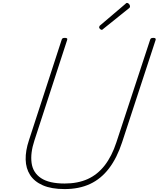

<svg xmlns="http://www.w3.org/2000/svg" viewBox="-20 -1274 1085 1313"><path d="M422 19Q332 19 273.5 -6.5Q215 -32 186 -77Q157 -122 155.5 -182.5Q154 -243 178 -315L401 -1000Q403 -1008 407.5 -1011.5Q412 -1015 424 -1015Q434 -1015 438 -1011.5Q442 -1008 439 -1000L215 -312Q187 -227 196 -160Q205 -93 260.5 -56Q316 -19 422 -19Q512 -19 579.5 -49.5Q647 -80 696 -143Q745 -206 776 -301L1006 -1000Q1008 -1008 1012.5 -1011.5Q1017 -1015 1029 -1015Q1049 -1015 1044 -1000L815 -301Q780 -194 725.5 -122.5Q671 -51 596 -16Q521 19 422 19ZM676 -1070Q670 -1070 664 -1076Q658 -1082 658 -1087Q658 -1089 659 -1092Q660 -1095 662 -1098L836 -1246Q839 -1249 842 -1251.5Q845 -1254 848 -1254Q853 -1254 858 -1250.5Q863 -1247 866 -1241.5Q869 -1236 869 -1230Q869 -1228 868.5 -1225.5Q868 -1223 865 -1220L687 -1077Q683 -1074 681 -1072Q679 -1070 676 -1070Z"/></svg>

Font: Playwrite BE VLG Thin
Style: Regular
Weight: 250
Designer: Veronika Burian, José Scaglione
Foundry: TypeTogether
Version: Version 1.002